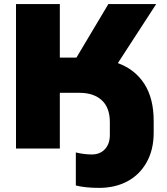

<svg xmlns="http://www.w3.org/2000/svg" viewBox="-20 -725 813 937"><path d="M463.9 191.9Q396.5 191.9 350.1 180.2V19Q390.1 28.8 428.2 28.8Q468.3 28.8 492.2 2.9Q516.1 -22.9 516.1 -66.9V-128.9Q516.1 -199.7 476.6 -235.8Q437 -272 368.2 -272H272V0H58.1V-705.1H272V-443.8H353L508.8 -705.1H742.2L555.2 -417Q639.2 -386.2 684.6 -315.4Q730 -244.6 730 -134.8V-77.1Q730 6.3 695.1 67.9Q660.2 129.4 600.3 160.6Q540.5 191.9 463.9 191.9Z"/></svg>

Font: Mulish ExtraBlack
Style: Regular
Weight: 1000
Designer: Vernon Adams
Foundry: Vernon Adams
Version: Version 3.603; ttfautohint (v1.8.3)